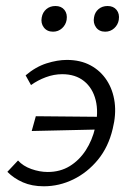

<svg xmlns="http://www.w3.org/2000/svg" viewBox="-20 -627 453 655"><path d="M129.3 8.5Q89 8.5 58.1 -5Q27.3 -18.5 5.1 -40.8L41.5 -79.5Q58.5 -60.5 86.9 -50.4Q115.2 -40.3 142.8 -40.3Q185.1 -40.3 217.6 -60.1Q250.2 -80 272.5 -114.2Q294.7 -148.5 304.5 -190.7Q316.8 -243.9 306.4 -285.4Q296 -326.8 266.6 -350.4Q237.2 -373.9 192.3 -373.9Q164.1 -373.9 136.4 -363.6Q108.7 -353.3 85.8 -336.8L67.4 -369.9Q101.7 -399.1 138.9 -410.9Q176 -422.6 208.1 -422.6Q254.5 -422.6 288.9 -404Q323.2 -385.5 344.4 -352.8Q365.5 -320.2 371.1 -278Q376.6 -235.8 364.5 -187.6Q349.9 -125.6 314.1 -82Q278.3 -38.5 230.2 -15Q182.1 8.5 129.3 8.5ZM88.2 -180.1 102.2 -230.5 340.8 -228.3 328.5 -185.5ZM161 -518.9Q140.5 -518.9 129.5 -533.4Q118.5 -547.8 122.4 -567.9Q125.6 -585.2 138.2 -595.9Q150.8 -606.5 169.2 -606.5Q189.2 -606.5 199.9 -593.1Q210.5 -579.7 207.3 -559.2Q204.5 -542.4 191.7 -530.6Q178.8 -518.9 161 -518.9ZM338.9 -518.9Q318.4 -518.9 307.7 -533.6Q297 -548.4 300.8 -567.9Q303.5 -585.2 316.1 -595.9Q328.7 -606.5 347.1 -606.5Q367.1 -606.5 377.8 -593.1Q388.5 -579.7 385.2 -559.2Q382.5 -542.4 369.6 -530.6Q356.7 -518.9 338.9 -518.9Z"/></svg>

Font: Ysabeau
Style: Bold Italic
Weight: 700
Italic angle: -12°
Designer: Christian Thalmann (Catharsis Fonts)
Version: Version 2.002